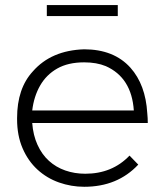

<svg xmlns="http://www.w3.org/2000/svg" viewBox="-20 -714 628 736"><path d="M303 2Q253 2 206.2 -14.5Q159.5 -31 123.5 -64Q87.5 -97 66.5 -145.8Q45.5 -194.5 45.5 -257V-261.5Q45.5 -375 106 -440.5Q176.5 -521 302.5 -525Q416.5 -525 480 -454.5Q538 -389.5 544.5 -280.5Q546.5 -261.5 546.5 -242.5H103.5Q107 -195.5 123.8 -158.8Q140.5 -122 167.5 -97.5Q194.5 -73 230.2 -60.5Q266 -48 307 -48Q410 -48 476.5 -117.5L510 -83Q430.5 2 303 2ZM493 -290.5Q484.5 -416.5 385.5 -460.5Q350.5 -475 302.5 -475Q241 -475 199.2 -451.2Q157.5 -427.5 133.8 -386Q110 -344.5 103.5 -290.5ZM431.5 -652.5H159.5V-694.5H431.5Z"/></svg>

Font: Argentum Novus Light
Style: Regular
Weight: 300
Designer: Julieta Ulanovsky (font) & Cristiano Sobral (main changes)
Foundry: Julieta Ulanovsky (font) & Cristiano Sobral (main changes)
Version: Version 3.00;November 27, 2020;FontCreator 13.0.0.2655 64-bi